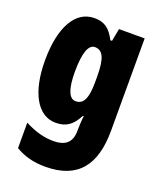

<svg xmlns="http://www.w3.org/2000/svg" viewBox="-147 -654 818 985"><g transform="rotate(20 262.0 -161.5)"><path d="M197 -563C93 -563 32 -453 32 -272C32 -99 93 10 192 10C249 10 282 -14 312 -71H317C314 -51 312 -17 312 5V11C312 78 273 102 214 102C165 102 115 90 56 59V198C103 226 154 240 219 240C398 240 474 137 474 -49V-553H334L321 -484H312C281 -544 249 -563 197 -563ZM250 -424C294 -424 312 -384 312 -285V-256C312 -168 294 -129 251 -129C215 -129 196 -176 196 -270C196 -375 216 -424 250 -424Z"/></g></svg>

Font: Noto Sans Devanagari ExtraCondensed Black
Style: Regular
Weight: 900
Width: 2
Designer: Jelle Bosma - Monotype Design Team
Foundry: Monotype Imaging Inc.
Version: Version 2.004